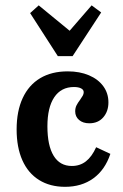

<svg xmlns="http://www.w3.org/2000/svg" viewBox="-20 -700 470 731"><path d="M43.3 -207.2Q43.3 -277 66.4 -326.6Q89.4 -376.2 132.9 -402.3Q176.4 -428.3 237.9 -428.3Q283.4 -428.3 318.6 -413.4Q353.8 -398.4 373.3 -371.7Q392.8 -345 392.8 -310.2Q392.8 -275.8 373.1 -253.2Q353.5 -230.6 320 -230.6Q295.8 -230.6 281.1 -243.2Q266.3 -255.9 266.3 -276Q266.3 -288.6 271.2 -298.6Q276.1 -308.5 285.1 -320.3Q291.8 -329.9 295.3 -336.2Q298.7 -342.5 298.7 -349.1Q298.7 -358.3 288.7 -363.5Q278.7 -368.7 261.5 -368.7Q212.8 -368.7 186.6 -329.8Q160.5 -290.9 160.5 -219.3Q160.5 -145.8 184.2 -107Q207.9 -68.1 253.5 -68.1Q284.6 -68.1 307.1 -85.7Q329.7 -103.3 346.1 -139.5L400.2 -114.2Q379.9 -53.2 335.3 -20.9Q290.7 11.3 227.7 11.3Q170.5 11.3 128.7 -14.7Q86.9 -40.8 65.1 -89.9Q43.3 -139.1 43.3 -207.2ZM365.2 -652.6 256.5 -486.4H200.1L94.7 -650.1L127.4 -679.6L271.2 -561.5L211.5 -544.1L328.8 -679.6Z"/></svg>

Font: Playfair Micro SmCond SmLight
Style: Regular
Weight: 360
Width: 4
Designer: Claus Eggers Sørensen
Foundry: Claus Eggers Sørensen
Version: Version 2.100;Glyphs 3.2 (3219)